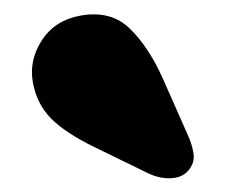

<svg xmlns="http://www.w3.org/2000/svg" viewBox="-20 -778 320 272"><path d="M211 -666 245.5 -588Q252.5 -573 254.2 -559.8Q256 -546.5 246 -535.5Q237 -526 221.8 -525.5Q206.5 -525 192 -531.5L114 -569.5Q72 -590 52 -610.5Q32 -631 26.5 -661.5Q21 -693 39.5 -721.2Q58 -749.5 94.5 -756Q137.5 -763.5 164.2 -737.2Q191 -711 211 -666Z"/></svg>

Font: Fraunces SuperSoft
Style: Regular
Weight: 900
Version: Version 1.000;[b76b70a41]